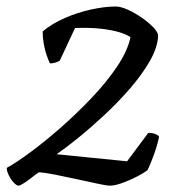

<svg xmlns="http://www.w3.org/2000/svg" viewBox="-20 -585 586 605"><path d="M38.8 0Q32.3 0 23.3 -9.6Q14.4 -19.2 7.7 -32.7Q1.1 -46.2 1.3 -56.1Q27.2 -69.8 71.9 -102.5Q116.6 -135.1 167.4 -179.4Q218.2 -223.7 266.3 -273.9Q314.3 -324.1 348.2 -374.1Q382 -424.1 391.2 -467.8Q379.5 -476.3 356.4 -483.3Q333.4 -490.4 298.7 -494.4Q264.1 -498.4 216.5 -496.8L168.5 -394.2Q164.9 -391.2 156.3 -388.2Q147.7 -385.2 137.4 -385.2Q132.4 -395.2 126.9 -411.3Q121.4 -427.5 117.9 -446.9Q114.4 -466.4 114.4 -485.8Q143.7 -510.7 184.2 -528.2Q224.6 -545.8 267.5 -555.2Q310.5 -564.5 344.5 -564.5Q360.5 -564.5 382.8 -554.4Q405.2 -544.3 427.3 -528.9Q449.3 -513.5 464 -498Q478.6 -482.5 478.2 -471.8Q476.6 -435.4 452.4 -393.1Q428.2 -350.8 390.4 -307Q352.5 -263.1 309.4 -223Q266.3 -182.9 226.6 -150.7Q186.9 -118.5 158.4 -99L380.4 -76.7L447.2 -166.2Q461.3 -166.2 469.8 -162.6Q478.3 -159.1 481.3 -154.3Q476.5 -130.1 465.5 -99.1Q454.5 -68.1 445 -49Q432.3 -39.2 409.8 -27.7Q387.3 -16.2 364.3 -8.1Q341.3 0 326 0Q316 0 287.2 -6.3Q258.3 -12.5 222.3 -20.3Q186.3 -28.1 153.5 -34.7Q120.7 -41.3 102.1 -42Q93.6 -36.3 80.9 -26.3Q68.2 -16.2 56.6 -8.6Q45 -0.9 38.8 0Z"/></svg>

Font: Texturina Medium
Style: Italic
Weight: 500
Italic angle: -11°
Designer: Guillermo Torres Carreño
Foundry: Omnibus-Type
Version: Version 1.002